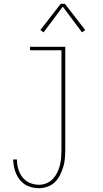

<svg xmlns="http://www.w3.org/2000/svg" viewBox="-20 -766 540 1009"><path d="M185 223Q166 223 147 218.5Q128 214 112 204Q96 194 84 179Q72 164 64.5 146.5Q57 129 53.5 110Q50 91 49 72H69Q69 97 76 121.5Q83 146 98 165.5Q113 185 136.5 195Q160 205 185 205Q205 205 224.5 197Q244 189 258 174Q272 159 281 140.5Q290 122 295 102Q300 82 301.5 61.5Q303 41 303 20V-502H138V-520H323V20Q323 43 321 66Q319 89 312.5 111Q306 133 295.5 154Q285 175 268.5 191Q252 207 230 215Q208 223 185 223ZM209 -596 192 -608 299 -746H321L428 -608L411 -596L310 -731Z"/></svg>

Font: Zed Mono Thin
Style: Regular
Weight: 100
Monospace: yes
Designer: Belleve Invis
Foundry: Belleve Invis
Version: Version 1.0.0; ttfautohint (v1.8.4)